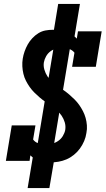

<svg xmlns="http://www.w3.org/2000/svg" viewBox="-20 -858 540 980"><path d="M236 -29Q207 -29 180.5 -37.5Q154 -46 135 -65L131 -37H10L40 -218H161L149 -146Q159 -132 176 -126.5Q193 -121 211 -121Q228 -121 244.5 -124.5Q261 -128 276 -138Q291 -148 300.5 -163.5Q310 -179 313 -195Q316 -215 310.5 -233.5Q305 -252 294.5 -267.5Q284 -283 270 -295Q256 -307 241 -317.5Q226 -328 211 -338.5Q196 -349 182 -361Q168 -373 155 -386Q142 -399 131.5 -414Q121 -429 112.5 -445.5Q104 -462 99.5 -481Q95 -500 94 -519.5Q93 -539 96 -558Q99 -577 105.5 -595.5Q112 -614 121.5 -631Q131 -648 145 -663Q159 -678 176 -688.5Q193 -699 212 -702.5Q231 -706 250 -706Q285 -706 317.5 -695.5Q350 -685 372 -661L378 -698H499L469 -517H348L360 -589Q350 -602 333.5 -608Q317 -614 299 -614Q283 -614 267 -610Q251 -606 237.5 -596Q224 -586 215.5 -571Q207 -556 204 -540Q201 -521 206.5 -502.5Q212 -484 222 -468.5Q232 -453 246 -441Q260 -429 275 -418.5Q290 -408 305 -397.5Q320 -387 334 -375Q348 -363 361 -350Q374 -337 384.5 -322Q395 -307 403.5 -290.5Q412 -274 417 -256Q422 -238 423.5 -218.5Q425 -199 421 -179Q418 -158 409.5 -138Q401 -118 388 -100Q375 -82 357 -67.5Q339 -53 319 -44.5Q299 -36 278 -32.5Q257 -29 236 -29ZM121 102 155 -101 168 -99 258 -641H300L246 -649L277 -838H388L354 -634L341 -636L251 -94H209L264 -86L232 102Z"/></svg>

Font: Iosevka Curly Slab HvObl
Style: Regular
Weight: 900
Italic angle: -9°
Monospace: yes
Designer: Belleve Invis
Foundry: Belleve Invis
Version: Version 11.1.0; ttfautohint (v1.8.3)